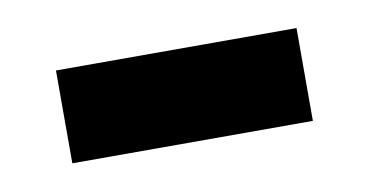

<svg xmlns="http://www.w3.org/2000/svg" viewBox="-29 -367 380 198"><g transform="rotate(-10 161.0 -268.5)"><path d="M35.2 -219.7V-316.9H287.1V-219.7Z"/></g></svg>

Font: Open Sans SemiBold
Style: Regular
Weight: 600
Designer: Monotype Design Team
Foundry: Monotype Imaging Inc.
Version: Version 3.003; ttfautohint (v1.8.4)